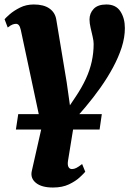

<svg xmlns="http://www.w3.org/2000/svg" viewBox="-32 -584 578 858"><path d="M307 -153Q334 -193.5 351.8 -232Q369.5 -270.5 378 -309.2Q386.5 -348 386.5 -387.5Q386.5 -401 382 -420.2Q377.5 -439.5 372.8 -460Q368 -480.5 368 -497Q368 -524.5 386.5 -544.2Q405 -564 443.5 -564Q486 -564 506 -533.2Q526 -502.5 526 -458.5Q526 -416.5 511.8 -372.2Q497.5 -328 473 -282.5Q448.5 -237 417 -192.5Q385.5 -148 351 -107Q338.5 -92 326 -78Q313.5 -64 302 -51L272 134Q269 153 274 162.2Q279 171.5 289.5 171.5Q299 171.5 309 166.5Q319 161.5 335 149L349 183.5Q342.5 191.5 324.2 208.5Q306 225.5 276.2 239.8Q246.5 254 204.5 254Q154 254 128.5 233.2Q103 212.5 110 180.5L154 -14L61 -450Q57.5 -465.5 52.2 -471.5Q47 -477.5 39.5 -477.5Q33.5 -477.5 25 -474.8Q16.5 -472 2.5 -461L-11.5 -498Q-7 -504 11.2 -520Q29.5 -536 57.2 -550Q85 -564 119 -564Q163.5 -564 189 -546Q214.5 -528 219.5 -496.5L266 -216.5L280.5 -113.5ZM39 -5 49.5 -74H423L413 -5Z"/></svg>

Font: Merriweather 28pt Black
Style: Italic
Weight: 900
Italic angle: -7.8°
Version: Version 2.101